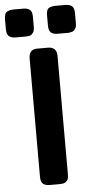

<svg xmlns="http://www.w3.org/2000/svg" viewBox="-75 -937 477 973"><g transform="rotate(-5 163.0 -451.0)"><path d="M-15 -806V-856Q-15 -872 -11 -882Q-7 -892 2.5 -896Q12 -900 15.5 -900.5Q19 -901 30 -902H81Q102 -902 114.5 -893Q127 -884 127 -856V-805Q127 -796 125.5 -789.5Q124 -783 121.5 -778.5Q119 -774 115.5 -770.5Q112 -767 109 -765Q106 -763 101 -762Q96 -761 93.5 -761Q91 -761 87 -760.5Q83 -760 82 -760H31Q10 -760 -2.5 -769.5Q-15 -779 -15 -806ZM92 -46V-647Q92 -694 134 -694H188Q234 -694 234 -649V-48Q234 -29 231 -22Q229 -17 225 -12.5Q221 -8 218 -6Q215 -4 210 -2.5Q205 -1 202.5 -1Q200 -1 195 -0.5Q190 0 189 0H138Q116 0 104 -9.5Q92 -19 92 -46ZM199 -806V-856Q199 -872 202.5 -882Q206 -892 215 -896Q224 -900 228.5 -900.5Q233 -901 244 -902H295Q316 -902 328.5 -893Q341 -884 341 -856V-804Q341 -795 339 -787.5Q337 -780 333.5 -775.5Q330 -771 326.5 -768Q323 -765 317.5 -763.5Q312 -762 309 -761.5Q306 -761 301 -760H296H245Q223 -760 211 -769.5Q199 -779 199 -806Z"/></g></svg>

Font: CMU Sans Serif
Style: Bold
Weight: 700
Version: Version 0.7.0